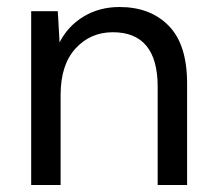

<svg xmlns="http://www.w3.org/2000/svg" viewBox="-20 -528 613 548"><path d="M69 0V-496H145L150 -407Q174 -454 219 -481Q264 -508 321 -508Q409 -508 461.5 -454.5Q514 -401 514 -290V0H430V-281Q430 -358 398 -397Q366 -436 302 -436Q238 -436 195.5 -389.5Q153 -343 153 -257V0Z"/></svg>

Font: Rethink Sans
Style: Regular
Weight: 400
Designer: The Rethink Sans project authors (Hans Thiessen). DM Sans designed by Colophon Foundry.
Foundry: Rethink Communications LLC
Version: Version 1.001